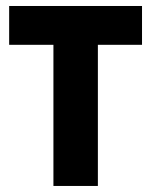

<svg xmlns="http://www.w3.org/2000/svg" viewBox="-20 -615 500 635"><path d="M449.7 -595.2H10.3V-466.8H156.7V0H303.7V-466.8H449.7Z"/></svg>

Font: Now Black
Style: Regular
Weight: 400
Designer: Alfredo Marco Pradil
Foundry: Alfredo Marco Pradil
Version: Version 1.200;hotconv 1.0.109;makeotfexe 2.5.65596